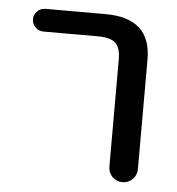

<svg xmlns="http://www.w3.org/2000/svg" viewBox="-44 -588 562 609"><g transform="rotate(5 237.5 -284.0)"><path d="M76.2 -474.6Q61.5 -474.6 50.8 -485.4Q40 -496.1 40 -510.7Q40 -525.4 50.8 -536.1Q61.5 -546.9 76.2 -546.9H268.6Q412.1 -546.9 413.1 -417V-66.4Q413.1 -46.9 399.9 -33.7Q386.7 -20.5 367.7 -20.5Q348.6 -20.5 335.4 -33.7Q322.3 -46.9 322.3 -66.4V-407.2Q322.3 -444.3 306.2 -459.5Q290 -474.6 250 -474.6Z"/></g></svg>

Font: Gen Jyuu Gothic Regular
Style: Regular
Weight: 400
Designer: [Source Han Sans]
Ryoko NISHIZUKA  (kana & ideographs); Paul D. Hunt (Latin, Greek & Cyrillic); Wenlong ZHANG  (bopomofo
Version: Version 1.002.20150607